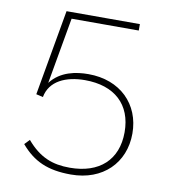

<svg xmlns="http://www.w3.org/2000/svg" viewBox="-78 -746 739 825"><g transform="rotate(10 291.0 -334.0)"><path d="M286 10C425 10 516 -81 516 -209C516 -337 425 -428 286 -428C233 -428 165 -417 122 -361L173 -650H466V-678H146L80 -304L110 -297C123 -369 193 -400 276 -400C405 -400 482 -330 482 -209C482 -88 405 -18 276 -18C201 -18 144 -39 87 -106L66 -84C122 -18 185 10 286 10Z"/></g></svg>

Font: Gantari Thin
Style: Regular
Weight: 250
Designer: Anugrah Pasau
Foundry: Lafontype
Version: Version 1.000